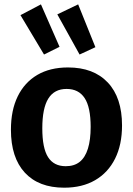

<svg xmlns="http://www.w3.org/2000/svg" viewBox="-20 -859 617 891"><path d="M295.7 -546Q414.3 -546 480.3 -476Q546.3 -406 546.3 -276.7Q546.3 -187.3 514 -122.7Q481.7 -58 421.7 -23Q361.7 12 277.7 12Q159.7 12 95.2 -57.8Q30.7 -127.7 30.7 -257Q30.7 -347.3 62.2 -411.8Q93.7 -476.3 152.8 -511.2Q212 -546 295.7 -546ZM289 -446.3Q232 -446.3 204.2 -401.5Q176.3 -356.7 176.3 -263.7Q176.3 -171.3 203.2 -129.5Q230 -87.7 285 -87.7Q324.7 -87.7 350 -108Q375.3 -128.3 388 -169.2Q400.7 -210 400.7 -270.3Q400.7 -361.3 372.8 -403.8Q345 -446.3 289 -446.3ZM184.3 -606 256.3 -641.7 170 -838.7 75 -788.7ZM349.3 -606 422.7 -640 342.7 -838.7 246 -792.3Z"/></svg>

Font: Bitter Thin
Style: Regular
Weight: 100
Designer: Sol Matas, and Bitter project Authors
Foundry: Sol Matas
Version: Version 2.002